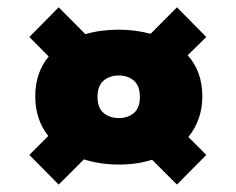

<svg xmlns="http://www.w3.org/2000/svg" viewBox="-20 -642 643 524"><path d="M361.8 -377Q361.8 -407.7 345.5 -421.9Q329.1 -436 304.2 -436Q279.3 -436 262.7 -421.9Q246.1 -407.7 246.1 -377Q246.1 -347.7 262.7 -333.7Q279.3 -319.8 304.2 -319.8Q329.1 -319.8 345.5 -333.7Q361.8 -347.7 361.8 -377ZM462.9 -138.2 395 -206.1Q354.5 -192.9 304.2 -192.9Q253.9 -192.9 209 -207L140.1 -138.2L60.1 -219.2L111.8 -271Q76.2 -315.9 76.2 -378.9Q76.2 -443.8 112.8 -487.8L60.1 -541L140.1 -622.1L212.9 -548.8Q254.9 -561 304.2 -561Q348.6 -561 391.1 -549.8L462.9 -622.1L543 -541L492.2 -491.2Q532.2 -446.8 532.2 -378.9Q532.2 -315.4 494.1 -268.1L543 -219.2Z"/></svg>

Font: SVN-Poppins Black
Style: Regular
Weight: 900
Designer: Ninad Kale (Devanagari), Jonny Pinhorn (Latin)
Foundry: Indian Type Foundry
Version: Version 3.002 2017